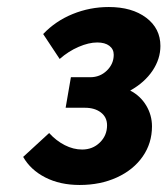

<svg xmlns="http://www.w3.org/2000/svg" viewBox="-20 -725 477 547"><path d="M46 -278 120 -346Q140 -324 164.5 -311.5Q189 -299 214 -299Q244 -299 264.5 -319Q285 -339 285 -368Q285 -391 267.5 -404.5Q250 -418 222 -418H167L182 -505H237Q265 -505 284.5 -524Q304 -543 304 -569Q304 -585 291.5 -594.5Q279 -604 257 -604Q233 -604 204 -591.5Q175 -579 150 -557L103 -628Q138 -665 187 -685Q236 -705 290 -705Q356 -705 396.5 -674.5Q437 -644 437 -594Q437 -557 414.5 -523.5Q392 -490 351 -467Q380 -452 396.5 -424.5Q413 -397 413 -365Q413 -317 386.5 -279Q360 -241 313 -219.5Q266 -198 207 -198Q151 -198 109 -219.5Q67 -241 46 -278Z"/></svg>

Font: Sarabun
Style: Bold Italic
Weight: 700
Italic angle: -10°
Designer: Suppakit Chalermlarp | Katatrad Co.,Ltd.
Foundry: Cadson Demak Co.,Ltd.
Version: Version 1.000; ttfautohint (v1.6)